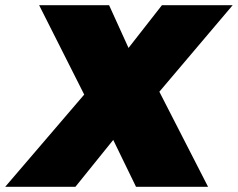

<svg xmlns="http://www.w3.org/2000/svg" viewBox="-71 -721 918 741"><path d="M827 -701 544 -367 732 0H454L366 -181L220 0H-51L254 -356L80 -701H350L425 -536L554 -701Z"/></svg>

Font: TypoPRO Montserrat
Style: Italic
Weight: 900
Italic angle: -11.3°
Designer: Julieta Ulanovsky
Foundry: Julieta Ulanovsky
Version: Version 6.001